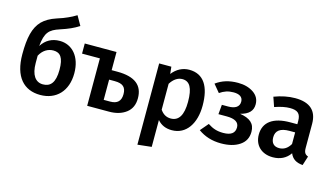

<svg xmlns="http://www.w3.org/2000/svg" viewBox="-103 -1121 2974 1705"><g transform="rotate(15 1383.5 -268.5)"><path d="M335 -494C264 -494 208 -464 169 -403C181 -530 216 -563 308 -593C381 -617 429 -638 476 -669L427 -755C400 -738 374 -725 351 -715C328 -704 296 -692 255 -679C200 -661 157 -636 126 -605C65 -541 43 -447 43 -294C43 -86 138 15 289 15C435 15 533 -84 533 -249C533 -402 449 -494 335 -494ZM288 -82C219 -82 178 -140 178 -249V-316C207 -371 253 -397 302 -397C366 -397 398 -356 398 -245C398 -125 356 -82 288 -82Z M846 -362V-529H554V-436H718V0H919C982 0 1034 -15 1075 -46C1116 -77 1136 -122 1136 -181C1136 -298 1063 -362 898 -362ZM846 -89V-275H897C974 -275 1003 -246 1003 -183C1003 -120 971 -89 906 -89Z M1512 -544C1453 -544 1398 -517 1357 -464L1350 -529H1238V218L1366 204V-43C1399 -4 1443 15 1499 15C1631 15 1708 -102 1708 -266C1708 -442 1645 -544 1512 -544ZM1463 -83C1423 -83 1391 -101 1366 -138V-376C1393 -420 1431 -448 1474 -448C1541 -448 1574 -394 1574 -265C1574 -144 1537 -83 1463 -83Z M1960 -544C1879 -544 1815 -524 1759 -483L1818 -412C1858 -439 1893 -452 1944 -452C1996 -452 2030 -433 2030 -389C2030 -341 1992 -318 1929 -318H1871L1863 -230H1940C2015 -230 2053 -206 2053 -159C2053 -106 2017 -80 1946 -80C1890 -80 1850 -93 1803 -124L1740 -50C1799 -7 1869 15 1951 15C2021 15 2078 1 2122 -29C2165 -58 2187 -99 2187 -154C2187 -230 2141 -268 2048 -283C2124 -302 2160 -339 2160 -399C2160 -444 2141 -479 2103 -505C2064 -531 2017 -544 1960 -544Z M2689 -362C2689 -483 2621 -544 2486 -544C2424 -544 2360 -531 2294 -506L2324 -419C2379 -438 2425 -447 2464 -447C2533 -447 2563 -423 2563 -355V-325H2497C2342 -325 2256 -263 2256 -148C2256 -51 2322 15 2427 15C2494 15 2549 -11 2585 -64C2605 -15 2642 8 2702 13L2729 -72C2701 -83 2689 -99 2689 -140ZM2461 -78C2412 -78 2386 -107 2386 -158C2386 -219 2427 -250 2510 -250H2563V-143C2538 -100 2504 -78 2461 -78Z"/></g></svg>

Font: Fira Sans Medium
Style: Regular
Weight: 500
Designer: Carrois Corporate & Edenspiekermann AG
Foundry: Carrois Corporate GbR & Edenspiekermann AG
Version: Version 4.203